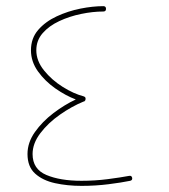

<svg xmlns="http://www.w3.org/2000/svg" viewBox="-20 -606 551 627"><path d="M326.2 -577.1Q326.2 -568.4 317.4 -568.4Q283.2 -568.4 245.1 -560.5Q207 -552.7 173.6 -537.1Q140.1 -521.5 119.4 -497.8Q98.6 -474.1 98.6 -441.9Q98.6 -407.2 123.8 -376Q148.9 -344.7 184.8 -322.3Q220.7 -299.8 252.9 -291.5L253.9 -291Q253.9 -291 253.9 -291Q260.7 -289.1 259.3 -281.2Q259.3 -280.3 258.8 -279.8Q258.8 -279.3 258.8 -278.8Q258.8 -278.8 258.3 -278.3Q256.3 -274.4 252.9 -274.4Q213.9 -258.3 175.5 -231.4Q137.2 -204.6 111.8 -171.1Q86.4 -137.7 86.4 -103Q86.4 -53.7 131.3 -34.7Q176.3 -15.6 246.1 -15.6Q290.5 -15.6 332 -21Q373.5 -26.4 401.9 -31.7Q409.7 -33.2 411.6 -25.4Q413.1 -17.6 405.3 -15.6Q377 -9.8 334.5 -4.4Q292 1 246.1 1Q200.2 1 159.9 -7.8Q119.6 -16.6 94.7 -39.1Q69.8 -61.5 69.8 -103Q69.8 -140.6 94 -174.8Q118.2 -209 154.5 -236.6Q190.9 -264.2 227.5 -281.2Q194.8 -293.5 160.9 -317.1Q127 -340.8 104 -372.8Q81.1 -404.8 81.1 -441.9Q81.1 -481 104.7 -508.3Q128.4 -535.6 165.3 -552.7Q202.1 -569.8 242.7 -577.9Q283.2 -585.9 317.4 -585.9Q326.2 -585.9 326.2 -577.1Z"/></svg>

Font: Mikhak Thin
Style: Regular
Weight: 100
Designer: Amin Abedi
Version: Version 3.3